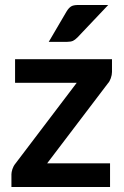

<svg xmlns="http://www.w3.org/2000/svg" viewBox="-20 -751 499 771"><path d="M429.7 -513.2V-461.9Q429.7 -450.2 424.8 -436.5Q420.4 -423.8 413.1 -416L169.4 -95.2H421.9V0H25.9V-51.3Q25.9 -59.1 29.8 -71.8Q33.7 -84 42 -94.2L288.1 -418.5H40.5V-513.2ZM294.4 -731H414.6L291 -600.6Q281.2 -590.8 272.9 -586.9Q263.7 -583 250 -583H175.8L247.1 -704.6Q254.9 -717.8 264.6 -724.6Q273.9 -731 294.4 -731Z"/></svg>

Font: Lato-SemiBold
Style: Bold
Weight: 500
Designer: Lukasz Dziedzic with Adam Twardoch and Botio Nikoltchev
Foundry: tyPoland Lukasz Dziedzic
Version: ""